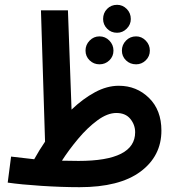

<svg xmlns="http://www.w3.org/2000/svg" viewBox="-20 -764 726 797"><path d="M650 -222Q650 -307 598.5 -357.5Q547 -408 473 -408Q424 -408 374 -381Q324 -354 277 -309L262 -721H150L167 -176Q143 -141 122 -103Q82 -107 26 -114L12 -6Q67 2 151.5 7.5Q236 13 310 13Q476 13 563 -51.5Q650 -116 650 -222ZM463 -295Q501 -295 521 -270.5Q541 -246 541 -215Q541 -96 306 -96Q269 -96 237 -97Q266 -142 304.5 -188Q343 -234 384.5 -264.5Q426 -295 463 -295ZM466 -628Q489 -628 506 -645Q523 -662 523 -685Q523 -710 506 -727Q489 -744 466 -744Q441 -744 424.5 -727Q408 -710 408 -685Q408 -662 424.5 -645Q441 -628 466 -628ZM393 -497Q417 -497 434 -513.5Q451 -530 451 -554Q451 -578 434 -595.5Q417 -613 393 -613Q369 -613 352 -595.5Q335 -578 335 -554Q335 -530 352 -513.5Q369 -497 393 -497ZM545 -497Q568 -497 585 -513.5Q602 -530 602 -554Q602 -578 585 -595.5Q568 -613 545 -613Q520 -613 503 -595.5Q486 -578 486 -554Q486 -530 503 -513.5Q520 -497 545 -497Z"/></svg>

Font: Noto Sans Arabic UI ExtraCondensed Semi
Style: Regular
Weight: 600
Width: 3
Designer: Nadine Chahine - Monotype Design Team
Foundry: Monotype Imaging Inc.
Version: Version 1.900